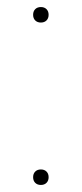

<svg xmlns="http://www.w3.org/2000/svg" viewBox="-20 -520 232 545"><path d="M96 -456Q86 -456 80 -462Q74 -468 74 -478Q74 -488 80 -494Q86 -500 96 -500Q106 -500 112 -494Q118 -488 118 -478Q118 -468 112 -462Q106 -456 96 -456ZM96 5Q86 5 80 -1Q74 -7 74 -17Q74 -27 80 -33Q86 -39 96 -39Q106 -39 112 -33Q118 -27 118 -17Q118 -7 112 -1Q106 5 96 5Z"/></svg>

Font: Kantumruy Pro Thin
Style: Regular
Weight: 250
Version: Version 1.002